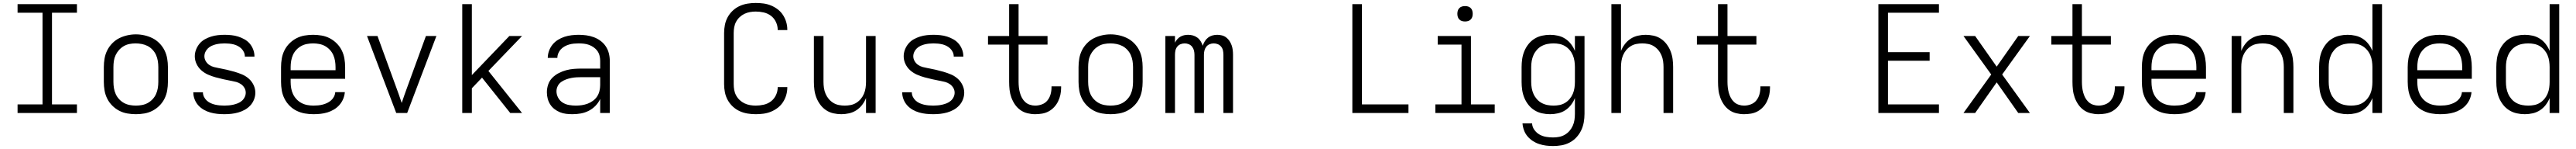

<svg xmlns="http://www.w3.org/2000/svg" viewBox="-20 -763 17440 1006"><path d="M99 0V-58H268V-677H99V-735H501V-677H332V-58H501V0Z M900 8Q871 8 842 3Q813 -2 787 -15.5Q761 -29 740 -50Q719 -71 706 -97Q693 -123 688 -152Q683 -181 683 -210V-310Q683 -339 688 -368Q693 -397 706 -423Q719 -449 740 -470.5Q761 -492 787 -505Q813 -518 842 -524.5Q871 -531 900 -531Q929 -531 958 -524.5Q987 -518 1013 -505Q1039 -492 1060 -470.5Q1081 -449 1094 -423Q1107 -397 1112 -368Q1117 -339 1117 -310V-210Q1117 -181 1112 -152Q1107 -123 1094 -97Q1081 -71 1060 -50Q1039 -29 1013 -15.5Q987 -2 958 3Q929 8 900 8ZM900 -50Q921 -50 942 -54Q963 -58 981 -68Q999 -78 1013.5 -93.5Q1028 -109 1036.5 -128Q1045 -147 1048.5 -168Q1052 -189 1052 -210V-310Q1052 -331 1048.5 -352Q1045 -373 1036.5 -392Q1028 -411 1013 -427Q998 -443 979.5 -452.5Q961 -462 940 -466Q919 -470 898 -470Q877 -470 856.5 -466Q836 -462 818 -451.5Q800 -441 786 -425.5Q772 -410 763 -391Q754 -372 751 -351.5Q748 -331 748 -310V-210Q748 -189 751.5 -168Q755 -147 763.5 -128Q772 -109 786.5 -93.5Q801 -78 819 -68Q837 -58 858 -54Q879 -50 900 -50Z M1499 8Q1475 8 1451 5.5Q1427 3 1404 -3.5Q1381 -10 1360 -22Q1339 -34 1323 -51.5Q1307 -69 1298 -92Q1289 -115 1289 -138Q1289 -139 1289 -139.5Q1289 -140 1289 -140H1354Q1354 -140 1354 -140Q1354 -140 1354 -140Q1354 -124 1361 -109.5Q1368 -95 1380 -84Q1392 -73 1406.5 -66.5Q1421 -60 1436 -56.5Q1451 -53 1467 -51.5Q1483 -50 1499 -50Q1514 -50 1530 -51.5Q1546 -53 1561 -56.5Q1576 -60 1591 -66Q1606 -72 1618 -82.5Q1630 -93 1637 -107.5Q1644 -122 1644 -137Q1644 -155 1635 -170Q1626 -185 1611.5 -195Q1597 -205 1580.5 -209.5Q1564 -214 1547 -217H1546Q1519 -222 1492.5 -228Q1466 -234 1440 -241Q1414 -248 1389 -259Q1364 -270 1343.5 -288Q1323 -306 1311 -331Q1299 -356 1299 -383Q1299 -406 1307.5 -428Q1316 -450 1331 -468Q1346 -486 1366.5 -497.5Q1387 -509 1409.5 -516Q1432 -523 1455 -525.5Q1478 -528 1501 -528Q1524 -528 1547.5 -525.5Q1571 -523 1593 -516Q1615 -509 1635.5 -497.5Q1656 -486 1671 -468.5Q1686 -451 1694.5 -428.5Q1703 -406 1703 -383Q1703 -383 1703 -382.5Q1703 -382 1703 -381H1638Q1638 -381 1638 -381.5Q1638 -382 1638 -382Q1638 -397 1631.5 -411Q1625 -425 1614 -435.5Q1603 -446 1589.5 -453Q1576 -460 1561.5 -463.5Q1547 -467 1531.5 -468.5Q1516 -470 1501 -470Q1486 -470 1471 -468.5Q1456 -467 1441.5 -463.5Q1427 -460 1413 -453.5Q1399 -447 1388 -436.5Q1377 -426 1370.5 -412Q1364 -398 1364 -383Q1364 -366 1373 -350.5Q1382 -335 1396.5 -325Q1411 -315 1428 -310.5Q1445 -306 1462 -303H1463Q1490 -298 1516 -292Q1542 -286 1568 -278.5Q1594 -271 1619 -260.5Q1644 -250 1664.5 -232Q1685 -214 1697 -189Q1709 -164 1709 -137Q1709 -114 1700 -91Q1691 -68 1674.5 -50.5Q1658 -33 1637 -21.5Q1616 -10 1593 -3.5Q1570 3 1546.5 5.5Q1523 8 1499 8Z M2102 8Q2073 8 2044 3Q2015 -2 1988.5 -15Q1962 -28 1941 -49Q1920 -70 1906.5 -96.5Q1893 -123 1888 -152Q1883 -181 1883 -210V-310Q1883 -339 1888 -368Q1893 -397 1906 -423Q1919 -449 1940 -470Q1961 -491 1987 -504.5Q2013 -518 2042 -523Q2071 -528 2100 -528Q2129 -528 2158 -523Q2187 -518 2213 -504.5Q2239 -491 2260 -470Q2281 -449 2294 -423Q2307 -397 2312 -368Q2317 -339 2317 -310V-231H1948V-210Q1948 -189 1951.5 -168Q1955 -147 1964 -128Q1973 -109 1987.5 -93.5Q2002 -78 2020.5 -68Q2039 -58 2060 -54Q2081 -50 2102 -50Q2118 -50 2134 -51.5Q2150 -53 2165.5 -57Q2181 -61 2195.5 -68Q2210 -75 2222 -85.5Q2234 -96 2241.5 -110.5Q2249 -125 2250 -141H2315Q2313 -117 2303.5 -94.5Q2294 -72 2278 -54Q2262 -36 2241 -23.5Q2220 -11 2197 -4Q2174 3 2150 5.5Q2126 8 2102 8ZM1948 -289H2252V-310Q2252 -331 2248.5 -352Q2245 -373 2236.5 -392Q2228 -411 2213.5 -426.5Q2199 -442 2181 -452Q2163 -462 2142 -466Q2121 -470 2100 -470Q2079 -470 2058 -466Q2037 -462 2019 -452Q2001 -442 1986.5 -426.5Q1972 -411 1963.5 -392Q1955 -373 1951.5 -352Q1948 -331 1948 -310Z M2663 0 2465 -520H2536L2663 -173Q2673 -147 2682 -120.5Q2691 -94 2700 -68Q2709 -94 2718 -120.5Q2727 -147 2737 -173L2864 -520H2935L2737 0Z M3110 0V-735H3175V-256L3429 -520H3515L3287 -284L3515 0H3435L3250 -231L3244 -239L3175 -167V0Z M3856 8Q3835 8 3813.5 5.5Q3792 3 3772 -5Q3752 -13 3734.5 -26.5Q3717 -40 3705.5 -58Q3694 -76 3688.5 -97Q3683 -118 3683 -140Q3683 -167 3692 -193Q3701 -219 3720 -238Q3739 -257 3763.5 -269.5Q3788 -282 3814 -289Q3840 -296 3867 -298Q3894 -300 3921 -300H4044V-352Q4044 -370 4039.5 -387.5Q4035 -405 4025 -419Q4015 -433 4000 -443.5Q3985 -454 3968.5 -460Q3952 -466 3934 -468Q3916 -470 3898 -470Q3882 -470 3866 -468.5Q3850 -467 3834 -462.5Q3818 -458 3803.5 -450Q3789 -442 3778 -430.5Q3767 -419 3760.5 -403.5Q3754 -388 3754 -372H3689Q3689 -372 3689 -372Q3689 -372 3689 -372Q3689 -396 3697.5 -419.5Q3706 -443 3721.5 -462Q3737 -481 3758 -494Q3779 -507 3802 -514.5Q3825 -522 3849.5 -525Q3874 -528 3898 -528Q3924 -528 3950 -524.5Q3976 -521 4000.5 -512Q4025 -503 4046 -487.5Q4067 -472 4081.5 -450.5Q4096 -429 4102.5 -403.5Q4109 -378 4109 -352V0H4044V-95Q4032 -69 4012 -48.5Q3992 -28 3966.5 -15Q3941 -2 3913 3Q3885 8 3856 8ZM3879 -50Q3900 -50 3920 -53Q3940 -56 3959 -63Q3978 -70 3995 -82.5Q4012 -95 4023 -111.5Q4034 -128 4039 -148.5Q4044 -169 4044 -189V-242H3921Q3902 -242 3884 -241Q3866 -240 3848 -236.5Q3830 -233 3812.5 -226.5Q3795 -220 3780 -209.5Q3765 -199 3756.5 -182Q3748 -165 3748 -147Q3748 -124 3759.5 -103Q3771 -82 3790.5 -70Q3810 -58 3833 -54Q3856 -50 3879 -50Z M5097 8Q5069 8 5041.5 3.5Q5014 -1 4988.5 -12.5Q4963 -24 4942 -43.5Q4921 -63 4907.5 -87.5Q4894 -112 4888.5 -139.5Q4883 -167 4883 -195V-540Q4883 -568 4888.5 -595.5Q4894 -623 4907.5 -647.5Q4921 -672 4942 -691.5Q4963 -711 4988.5 -722.5Q5014 -734 5041.5 -738.5Q5069 -743 5097 -743Q5124 -743 5150 -739.5Q5176 -736 5200.5 -726Q5225 -716 5246 -700Q5267 -684 5281.5 -662Q5296 -640 5303.5 -614.5Q5311 -589 5311 -563Q5311 -562 5311 -561.5Q5311 -561 5311 -560H5246Q5246 -560 5246 -560.5Q5246 -561 5246 -562Q5246 -589 5234 -614.5Q5222 -640 5200 -656.5Q5178 -673 5151 -679Q5124 -685 5097 -685Q5078 -685 5058 -681.5Q5038 -678 5020.5 -669.5Q5003 -661 4988.5 -647.5Q4974 -634 4964.5 -616.5Q4955 -599 4951.5 -579.5Q4948 -560 4948 -540V-195Q4948 -175 4951.5 -155.5Q4955 -136 4964.5 -118.5Q4974 -101 4988.5 -87.5Q5003 -74 5020.5 -65.5Q5038 -57 5058 -53.5Q5078 -50 5097 -50Q5124 -50 5151 -56Q5178 -62 5200 -78.5Q5222 -95 5234 -120.5Q5246 -146 5246 -173Q5246 -174 5246 -174.5Q5246 -175 5246 -175H5311Q5311 -174 5311 -173.5Q5311 -173 5311 -172Q5311 -146 5303.5 -120.5Q5296 -95 5281.5 -73Q5267 -51 5246 -35Q5225 -19 5200.5 -9Q5176 1 5150 4.5Q5124 8 5097 8Z M5677 8Q5650 8 5623 2Q5596 -4 5573.5 -19Q5551 -34 5534.5 -56Q5518 -78 5508 -103.5Q5498 -129 5494.5 -156Q5491 -183 5491 -210V-520H5556V-210Q5556 -190 5559 -169.5Q5562 -149 5570 -130Q5578 -111 5591 -95.5Q5604 -80 5621.5 -69Q5639 -58 5659.5 -54Q5680 -50 5700 -50Q5720 -50 5740.5 -54Q5761 -58 5778.5 -69Q5796 -80 5809 -95.5Q5822 -111 5830 -130Q5838 -149 5841 -169.5Q5844 -190 5844 -210V-520H5909V0H5844V-101Q5834 -76 5817.5 -54.5Q5801 -33 5778.5 -18.5Q5756 -4 5729.5 2Q5703 8 5677 8Z M6299 8Q6275 8 6251 5.5Q6227 3 6204 -3.5Q6181 -10 6160 -22Q6139 -34 6123 -51.5Q6107 -69 6098 -92Q6089 -115 6089 -138Q6089 -139 6089 -139.5Q6089 -140 6089 -140H6154Q6154 -140 6154 -140Q6154 -140 6154 -140Q6154 -124 6161 -109.5Q6168 -95 6180 -84Q6192 -73 6206.5 -66.5Q6221 -60 6236 -56.5Q6251 -53 6267 -51.5Q6283 -50 6299 -50Q6314 -50 6330 -51.5Q6346 -53 6361 -56.5Q6376 -60 6391 -66Q6406 -72 6418 -82.5Q6430 -93 6437 -107.5Q6444 -122 6444 -137Q6444 -155 6435 -170Q6426 -185 6411.5 -195Q6397 -205 6380.5 -209.5Q6364 -214 6347 -217H6346Q6319 -222 6292.5 -228Q6266 -234 6240 -241Q6214 -248 6189 -259Q6164 -270 6143.5 -288Q6123 -306 6111 -331Q6099 -356 6099 -383Q6099 -406 6107.5 -428Q6116 -450 6131 -468Q6146 -486 6166.5 -497.5Q6187 -509 6209.5 -516Q6232 -523 6255 -525.5Q6278 -528 6301 -528Q6324 -528 6347.5 -525.5Q6371 -523 6393 -516Q6415 -509 6435.5 -497.5Q6456 -486 6471 -468.5Q6486 -451 6494.5 -428.5Q6503 -406 6503 -383Q6503 -383 6503 -382.5Q6503 -382 6503 -381H6438Q6438 -381 6438 -381.5Q6438 -382 6438 -382Q6438 -397 6431.5 -411Q6425 -425 6414 -435.5Q6403 -446 6389.5 -453Q6376 -460 6361.5 -463.5Q6347 -467 6331.5 -468.5Q6316 -470 6301 -470Q6286 -470 6271 -468.5Q6256 -467 6241.5 -463.5Q6227 -460 6213 -453.5Q6199 -447 6188 -436.5Q6177 -426 6170.5 -412Q6164 -398 6164 -383Q6164 -366 6173 -350.5Q6182 -335 6196.5 -325Q6211 -315 6228 -310.5Q6245 -306 6262 -303H6263Q6290 -298 6316 -292Q6342 -286 6368 -278.5Q6394 -271 6419 -260.5Q6444 -250 6464.5 -232Q6485 -214 6497 -189Q6509 -164 6509 -137Q6509 -114 6500 -91Q6491 -68 6474.5 -50.5Q6458 -33 6437 -21.5Q6416 -10 6393 -3.5Q6370 3 6346.5 5.5Q6323 8 6299 8Z M6989 8Q6963 8 6936.5 1.5Q6910 -5 6888.5 -20.5Q6867 -36 6852 -58Q6837 -80 6828 -105Q6819 -130 6816 -156.5Q6813 -183 6813 -210V-462H6670V-520H6813V-735H6877V-520H7073V-462H6877V-210Q6877 -192 6879 -173.5Q6881 -155 6886 -137Q6891 -119 6899.5 -103Q6908 -87 6921.5 -74.5Q6935 -62 6953 -56Q6971 -50 6989 -50Q7013 -50 7035.5 -58.5Q7058 -67 7072.5 -85Q7087 -103 7093.5 -126Q7100 -149 7100 -173Q7100 -175 7100 -176.5Q7100 -178 7100 -180H7165Q7165 -177 7165 -174.5Q7165 -172 7165 -170Q7165 -146 7160 -123Q7155 -100 7144.5 -78.5Q7134 -57 7117.5 -39.5Q7101 -22 7080.5 -11Q7060 0 7036.5 4Q7013 8 6989 8Z M7500 8Q7471 8 7442 3Q7413 -2 7387 -15.5Q7361 -29 7340 -50Q7319 -71 7306 -97Q7293 -123 7288 -152Q7283 -181 7283 -210V-310Q7283 -339 7288 -368Q7293 -397 7306 -423Q7319 -449 7340 -470.5Q7361 -492 7387 -505Q7413 -518 7442 -524.5Q7471 -531 7500 -531Q7529 -531 7558 -524.5Q7587 -518 7613 -505Q7639 -492 7660 -470.5Q7681 -449 7694 -423Q7707 -397 7712 -368Q7717 -339 7717 -310V-210Q7717 -181 7712 -152Q7707 -123 7694 -97Q7681 -71 7660 -50Q7639 -29 7613 -15.5Q7587 -2 7558 3Q7529 8 7500 8ZM7500 -50Q7521 -50 7542 -54Q7563 -58 7581 -68Q7599 -78 7613.5 -93.5Q7628 -109 7636.5 -128Q7645 -147 7648.5 -168Q7652 -189 7652 -210V-310Q7652 -331 7648.5 -352Q7645 -373 7636.5 -392Q7628 -411 7613 -427Q7598 -443 7579.5 -452.5Q7561 -462 7540 -466Q7519 -470 7498 -470Q7477 -470 7456.5 -466Q7436 -462 7418 -451.5Q7400 -441 7386 -425.5Q7372 -410 7363 -391Q7354 -372 7351 -351.5Q7348 -331 7348 -310V-210Q7348 -189 7351.5 -168Q7355 -147 7363.5 -128Q7372 -109 7386.5 -93.5Q7401 -78 7419 -68Q7437 -58 7458 -54Q7479 -50 7500 -50Z M7871 0V-520H7936V-475Q7942 -487 7951 -497.5Q7960 -508 7972 -515Q7984 -522 7997.5 -525Q8011 -528 8025 -528Q8042 -528 8058 -523.5Q8074 -519 8087.5 -509Q8101 -499 8110 -484.5Q8119 -470 8124 -454Q8129 -470 8138 -484.5Q8147 -499 8160 -509Q8173 -519 8189 -523.5Q8205 -528 8222 -528Q8238 -528 8254 -524Q8270 -520 8283 -510Q8296 -500 8305 -486.5Q8314 -473 8319.5 -457.5Q8325 -442 8327 -426Q8329 -410 8329 -393V0H8264V-393Q8264 -408 8261 -422Q8258 -436 8249 -447.5Q8240 -459 8226.5 -464.5Q8213 -470 8198 -470Q8184 -470 8170.5 -464.5Q8157 -459 8148 -447.5Q8139 -436 8135.5 -422Q8132 -408 8132 -393V0H8068V-393Q8068 -408 8064.5 -422Q8061 -436 8052 -447.5Q8043 -459 8029.5 -464.5Q8016 -470 8002 -470Q7987 -470 7973.5 -464.5Q7960 -459 7951 -447.5Q7942 -436 7939 -422Q7936 -408 7936 -393V0Z M9137 0V-735H9202V-58H9517V0Z M9699 0V-58H9876V-462H9715V-520H9940V-58H10101V0ZM9900 -618Q9889 -618 9879 -621Q9869 -624 9861.5 -631.5Q9854 -639 9851 -649Q9848 -659 9848 -670Q9848 -681 9851 -691Q9854 -701 9861.5 -708.5Q9869 -716 9879 -719Q9889 -722 9900 -722Q9911 -722 9921 -719Q9931 -716 9938.5 -708.5Q9946 -701 9949 -691Q9952 -681 9952 -670Q9952 -659 9949 -649Q9946 -639 9938.5 -631.5Q9931 -624 9921 -621Q9911 -618 9900 -618Z M10496 223Q10472 223 10448.5 220Q10425 217 10402 209.5Q10379 202 10359 189Q10339 176 10323.5 158Q10308 140 10299.5 117Q10291 94 10289 70H10354Q10355 94 10369.5 114Q10384 134 10404.5 145.5Q10425 157 10449 161Q10473 165 10496 165Q10517 165 10537.5 161Q10558 157 10576 146.5Q10594 136 10607.5 120.5Q10621 105 10629.5 86Q10638 67 10641 46.5Q10644 26 10644 5V-101Q10634 -76 10617.5 -54.5Q10601 -33 10578.5 -18.5Q10556 -4 10529.5 2Q10503 8 10476 8Q10448 8 10421 2Q10394 -4 10370.5 -18.5Q10347 -33 10329.5 -55Q10312 -77 10301.5 -102.5Q10291 -128 10287 -155Q10283 -182 10283 -210V-310Q10283 -338 10287 -365Q10291 -392 10301.5 -417.5Q10312 -443 10329.5 -465Q10347 -487 10370.5 -501.5Q10394 -516 10421 -522Q10448 -528 10476 -528Q10503 -528 10529.5 -522Q10556 -516 10578.5 -501.5Q10601 -487 10617.5 -465.5Q10634 -444 10644 -419V-520H10709V5Q10709 34 10704 62.5Q10699 91 10686.5 117Q10674 143 10654 164.5Q10634 186 10608 199.5Q10582 213 10553.5 218Q10525 223 10496 223ZM10499 -50Q10520 -50 10540 -54Q10560 -58 10577.5 -68.5Q10595 -79 10608.5 -95Q10622 -111 10630 -130Q10638 -149 10641 -169.5Q10644 -190 10644 -210V-310Q10644 -330 10641 -350.5Q10638 -371 10630 -390Q10622 -409 10608.5 -425Q10595 -441 10577.5 -451.5Q10560 -462 10540 -466Q10520 -470 10499 -470Q10478 -470 10457.5 -466Q10437 -462 10418.5 -452Q10400 -442 10386 -426Q10372 -410 10363.5 -391Q10355 -372 10351.5 -351.5Q10348 -331 10348 -310V-210Q10348 -189 10351.5 -168.5Q10355 -148 10363.5 -129Q10372 -110 10386 -94Q10400 -78 10418.5 -68Q10437 -58 10457.5 -54Q10478 -50 10499 -50Z M10891 0V-735H10956V-419Q10966 -444 10982.5 -465.5Q10999 -487 11021.5 -501.5Q11044 -516 11070.5 -522Q11097 -528 11123 -528Q11150 -528 11177 -522Q11204 -516 11226.5 -501Q11249 -486 11265.5 -464Q11282 -442 11292 -416.5Q11302 -391 11305.5 -364Q11309 -337 11309 -310V0H11244V-310Q11244 -330 11241 -350.5Q11238 -371 11230 -390Q11222 -409 11209 -424.5Q11196 -440 11178.5 -451Q11161 -462 11140.5 -466Q11120 -470 11100 -470Q11080 -470 11059.5 -466Q11039 -462 11021.5 -451Q11004 -440 10991 -424.5Q10978 -409 10970 -390Q10962 -371 10959 -350.5Q10956 -330 10956 -310V0Z M11789 8Q11763 8 11736.5 1.5Q11710 -5 11688.5 -20.5Q11667 -36 11652 -58Q11637 -80 11628 -105Q11619 -130 11616 -156.5Q11613 -183 11613 -210V-462H11470V-520H11613V-735H11677V-520H11873V-462H11677V-210Q11677 -192 11679 -173.5Q11681 -155 11686 -137Q11691 -119 11699.5 -103Q11708 -87 11721.5 -74.5Q11735 -62 11753 -56Q11771 -50 11789 -50Q11813 -50 11835.5 -58.5Q11858 -67 11872.5 -85Q11887 -103 11893.5 -126Q11900 -149 11900 -173Q11900 -175 11900 -176.5Q11900 -178 11900 -180H11965Q11965 -177 11965 -174.5Q11965 -172 11965 -170Q11965 -146 11960 -123Q11955 -100 11944.5 -78.5Q11934 -57 11917.5 -39.5Q11901 -22 11880.5 -11Q11860 0 11836.5 4Q11813 8 11789 8Z M12699 0V-735H13109V-677H12764V-411H13046V-353H12764V-58H13109V0Z M13275 0 13463 -260 13275 -520H13354L13500 -313L13646 -520H13725L13537 -260L13725 0H13646L13500 -207L13354 0Z M14189 8Q14163 8 14136.5 1.5Q14110 -5 14088.5 -20.5Q14067 -36 14052 -58Q14037 -80 14028 -105Q14019 -130 14016 -156.5Q14013 -183 14013 -210V-462H13870V-520H14013V-735H14077V-520H14273V-462H14077V-210Q14077 -192 14079 -173.5Q14081 -155 14086 -137Q14091 -119 14099.5 -103Q14108 -87 14121.5 -74.5Q14135 -62 14153 -56Q14171 -50 14189 -50Q14213 -50 14235.5 -58.5Q14258 -67 14272.5 -85Q14287 -103 14293.5 -126Q14300 -149 14300 -173Q14300 -175 14300 -176.5Q14300 -178 14300 -180H14365Q14365 -177 14365 -174.5Q14365 -172 14365 -170Q14365 -146 14360 -123Q14355 -100 14344.5 -78.5Q14334 -57 14317.5 -39.5Q14301 -22 14280.5 -11Q14260 0 14236.5 4Q14213 8 14189 8Z M14702 8Q14673 8 14644 3Q14615 -2 14588.5 -15Q14562 -28 14541 -49Q14520 -70 14506.5 -96.5Q14493 -123 14488 -152Q14483 -181 14483 -210V-310Q14483 -339 14488 -368Q14493 -397 14506 -423Q14519 -449 14540 -470Q14561 -491 14587 -504.5Q14613 -518 14642 -523Q14671 -528 14700 -528Q14729 -528 14758 -523Q14787 -518 14813 -504.5Q14839 -491 14860 -470Q14881 -449 14894 -423Q14907 -397 14912 -368Q14917 -339 14917 -310V-231H14548V-210Q14548 -189 14551.5 -168Q14555 -147 14564 -128Q14573 -109 14587.5 -93.5Q14602 -78 14620.5 -68Q14639 -58 14660 -54Q14681 -50 14702 -50Q14718 -50 14734 -51.5Q14750 -53 14765.5 -57Q14781 -61 14795.5 -68Q14810 -75 14822 -85.5Q14834 -96 14841.5 -110.5Q14849 -125 14850 -141H14915Q14913 -117 14903.5 -94.5Q14894 -72 14878 -54Q14862 -36 14841 -23.5Q14820 -11 14797 -4Q14774 3 14750 5.5Q14726 8 14702 8ZM14548 -289H14852V-310Q14852 -331 14848.5 -352Q14845 -373 14836.5 -392Q14828 -411 14813.5 -426.5Q14799 -442 14781 -452Q14763 -462 14742 -466Q14721 -470 14700 -470Q14679 -470 14658 -466Q14637 -462 14619 -452Q14601 -442 14586.5 -426.5Q14572 -411 14563.5 -392Q14555 -373 14551.5 -352Q14548 -331 14548 -310Z M15091 0V-520H15156V-419Q15166 -444 15182.5 -465.5Q15199 -487 15221.5 -501.5Q15244 -516 15270.5 -522Q15297 -528 15323 -528Q15350 -528 15377 -522Q15404 -516 15426.5 -501Q15449 -486 15465.5 -464Q15482 -442 15492 -416.5Q15502 -391 15505.5 -364Q15509 -337 15509 -310V0H15444V-310Q15444 -330 15441 -350.5Q15438 -371 15430 -390Q15422 -409 15409 -424.5Q15396 -440 15378.5 -451Q15361 -462 15340.5 -466Q15320 -470 15300 -470Q15280 -470 15259.5 -466Q15239 -462 15221.5 -451Q15204 -440 15191 -424.5Q15178 -409 15170 -390Q15162 -371 15159 -350.5Q15156 -330 15156 -310V0Z M15876 8Q15848 8 15821 2Q15794 -4 15770.5 -18.5Q15747 -33 15729.5 -55Q15712 -77 15701.5 -102.5Q15691 -128 15687 -155Q15683 -182 15683 -210V-310Q15683 -338 15687 -365Q15691 -392 15701.5 -417.5Q15712 -443 15729.5 -465Q15747 -487 15770.5 -501.5Q15794 -516 15821 -522Q15848 -528 15876 -528Q15903 -528 15929.5 -522Q15956 -516 15978.5 -501.5Q16001 -487 16017.5 -465.5Q16034 -444 16044 -419V-735H16109V0H16044V-101Q16034 -76 16017.5 -54.5Q16001 -33 15978.5 -18.5Q15956 -4 15929.5 2Q15903 8 15876 8ZM15899 -50Q15899 -50 15899.5 -50Q15900 -50 15900 -50Q15920 -50 15940.5 -54Q15961 -58 15978.5 -69Q15996 -80 16009 -95.5Q16022 -111 16030 -130Q16038 -149 16041 -169.5Q16044 -190 16044 -210V-310Q16044 -330 16041 -350.5Q16038 -371 16030 -390Q16022 -409 16008.5 -425Q15995 -441 15977.5 -451.5Q15960 -462 15940 -466Q15920 -470 15899 -470Q15878 -470 15857.5 -466Q15837 -462 15818.5 -452Q15800 -442 15786 -426Q15772 -410 15763.5 -391Q15755 -372 15751.5 -351.5Q15748 -331 15748 -310V-210Q15748 -189 15751.5 -168.5Q15755 -148 15763.5 -129Q15772 -110 15786 -94Q15800 -78 15818.5 -68Q15837 -58 15857.5 -54Q15878 -50 15899 -50Z M16502 8Q16473 8 16444 3Q16415 -2 16388.5 -15Q16362 -28 16341 -49Q16320 -70 16306.5 -96.5Q16293 -123 16288 -152Q16283 -181 16283 -210V-310Q16283 -339 16288 -368Q16293 -397 16306 -423Q16319 -449 16340 -470Q16361 -491 16387 -504.5Q16413 -518 16442 -523Q16471 -528 16500 -528Q16529 -528 16558 -523Q16587 -518 16613 -504.5Q16639 -491 16660 -470Q16681 -449 16694 -423Q16707 -397 16712 -368Q16717 -339 16717 -310V-231H16348V-210Q16348 -189 16351.5 -168Q16355 -147 16364 -128Q16373 -109 16387.5 -93.5Q16402 -78 16420.5 -68Q16439 -58 16460 -54Q16481 -50 16502 -50Q16518 -50 16534 -51.5Q16550 -53 16565.5 -57Q16581 -61 16595.5 -68Q16610 -75 16622 -85.5Q16634 -96 16641.5 -110.5Q16649 -125 16650 -141H16715Q16713 -117 16703.5 -94.5Q16694 -72 16678 -54Q16662 -36 16641 -23.5Q16620 -11 16597 -4Q16574 3 16550 5.5Q16526 8 16502 8ZM16348 -289H16652V-310Q16652 -331 16648.5 -352Q16645 -373 16636.5 -392Q16628 -411 16613.5 -426.5Q16599 -442 16581 -452Q16563 -462 16542 -466Q16521 -470 16500 -470Q16479 -470 16458 -466Q16437 -462 16419 -452Q16401 -442 16386.5 -426.5Q16372 -411 16363.5 -392Q16355 -373 16351.5 -352Q16348 -331 16348 -310Z M17076 8Q17048 8 17021 2Q16994 -4 16970.5 -18.5Q16947 -33 16929.5 -55Q16912 -77 16901.5 -102.5Q16891 -128 16887 -155Q16883 -182 16883 -210V-310Q16883 -338 16887 -365Q16891 -392 16901.5 -417.5Q16912 -443 16929.5 -465Q16947 -487 16970.5 -501.5Q16994 -516 17021 -522Q17048 -528 17076 -528Q17103 -528 17129.5 -522Q17156 -516 17178.5 -501.5Q17201 -487 17217.5 -465.5Q17234 -444 17244 -419V-735H17309V0H17244V-101Q17234 -76 17217.5 -54.5Q17201 -33 17178.5 -18.5Q17156 -4 17129.5 2Q17103 8 17076 8ZM17099 -50Q17099 -50 17099.5 -50Q17100 -50 17100 -50Q17120 -50 17140.5 -54Q17161 -58 17178.5 -69Q17196 -80 17209 -95.5Q17222 -111 17230 -130Q17238 -149 17241 -169.5Q17244 -190 17244 -210V-310Q17244 -330 17241 -350.5Q17238 -371 17230 -390Q17222 -409 17208.5 -425Q17195 -441 17177.5 -451.5Q17160 -462 17140 -466Q17120 -470 17099 -470Q17078 -470 17057.5 -466Q17037 -462 17018.5 -452Q17000 -442 16986 -426Q16972 -410 16963.5 -391Q16955 -372 16951.5 -351.5Q16948 -331 16948 -310V-210Q16948 -189 16951.5 -168.5Q16955 -148 16963.5 -129Q16972 -110 16986 -94Q17000 -78 17018.5 -68Q17037 -58 17057.5 -54Q17078 -50 17099 -50Z"/></svg>

Font: Iosevka Custom Light Extended
Style: Regular
Weight: 300
Width: 7
Monospace: yes
Designer: Belleve Invis
Foundry: Belleve Invis
Version: Version 11.2.4; ttfautohint (v1.8.4)